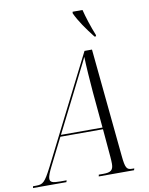

<svg xmlns="http://www.w3.org/2000/svg" viewBox="-158 -1016 843 1087"><g transform="rotate(-10 263.0 -472.0)"><path d="M434 -784H443V-792C423 -841 403 -903 393 -944H336L335 -935C357 -887 394 -835 434 -784ZM-58 0H134L137 -10H101C58 -10 42 -15 42 -35C42 -52 53 -76 66 -102L145 -259H390L404 -98C405 -85 406 -71 406 -58C406 -20 390 -10 348 -10H322L320 0H523L526 -10H515C482 -10 475 -21 468 -93L407 -714H364L55 -102C12 -18 1 -10 -39 -10H-56ZM264 -495C311 -591 334 -632 357 -681C358 -632 365 -536 370 -477L389 -269H150Z"/></g></svg>

Font: Noto Serif Display Condensed Light
Style: Italic
Weight: 300
Width: 3
Italic angle: -12°
Designer: Monotype Design Team
Foundry: Monotype Imaging Inc.
Version: Version 2.009